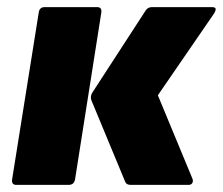

<svg xmlns="http://www.w3.org/2000/svg" viewBox="-20 -520 627 540"><path d="M348 0Q335 0 332 -9L237 -238Q233 -249 240 -260L390 -491Q396 -500 408 -500H576Q586 -500 586.5 -495Q587 -490 582 -482L424 -252L521 -18Q524 -11 521 -5.5Q518 0 510 0ZM26 0Q12 0 14 -15L89 -485Q91 -500 106 -500H253Q267 -500 265 -485L191 -15Q188 0 173 0Z"/></svg>

Font: Sofia Sans ExtraBlack
Style: Italic
Weight: 1000
Italic angle: -9°
Designer: Botio Nikoltchev, Ani Petrova
Foundry: lettersoup
Version: Version 4.100; ttfautohint (v1.8.4.7-5d5b)